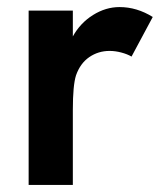

<svg xmlns="http://www.w3.org/2000/svg" viewBox="-20 -523 466 543"><path d="M61 -493H186V-420Q207 -458 243 -480.5Q279 -503 318 -503Q367 -503 412 -475L352 -363Q340 -370 323 -374.5Q306 -379 290 -379Q258 -379 232.5 -361.5Q207 -344 195 -310Q186 -282 186 -212V0H61Z"/></svg>

Font: Hanken Grotesk
Style: Bold
Weight: 700
Designer: Alfredo Marco Pradil
Foundry: Hanken Design Co.
Version: Version 3.014